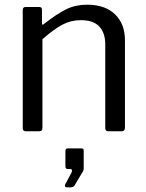

<svg xmlns="http://www.w3.org/2000/svg" viewBox="-20 -560 624 819"><path d="M91 0Q77 0 77 -13V-517Q77 -530 88 -530H148Q159 -530 159 -519V-461Q159 -450 168 -458Q224 -502 263.5 -521Q303 -540 352 -540Q428 -540 470.5 -499Q513 -458 513 -389V-16Q513 0 498 0H442Q429 0 429 -13V-370Q429 -420 403.5 -447Q378 -474 325 -474Q283 -474 247.5 -455.5Q212 -437 161 -393V-15Q161 -7 157.5 -3.5Q154 0 146 0ZM264 239Q259 239 257.5 235.5Q256 232 258 227L285 176Q287 173 287 168Q287 161 280 161H271Q264 161 261.5 158.5Q259 156 259 149V84Q259 73 269 73H328Q337 73 337 82V161Q337 164 336 166Q335 168 335 169L298 231Q294 236 290 237.5Q286 239 279 239Z"/></svg>

Font: Libre Franklin
Style: Regular
Weight: 400
Designer: Pablo Impallari, Rodrigo Fuenzalida
Foundry: Impallari Type
Version: Version 1.001; ttfautohint (v1.4.1)